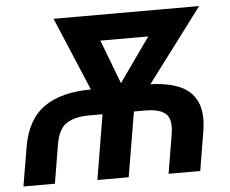

<svg xmlns="http://www.w3.org/2000/svg" viewBox="-51 -771 996 831"><g transform="rotate(-5 447.0 -356.0)"><path d="M154.5 0H17.8L46.2 -168.3Q65.7 -285.9 140.1 -339.1Q214.5 -392.4 345.2 -392.8L210.9 -711.6H843.4L603.7 -392.8Q677.6 -391 729.6 -369.1Q781.6 -347.3 804.5 -298.7Q827.4 -250 813.9 -168.3L785.9 0H648.4L676.5 -168.3Q687.1 -232.6 661.4 -257.1Q635.7 -281.6 570.3 -281.6H522.4L475.1 0H339.1L386 -281.6H327.4Q267.8 -281.6 231 -259.2Q194.2 -236.9 182.5 -168.3ZM477.3 -408.7 612.6 -599.8H404.5Z"/></g></svg>

Font: Inter UI Semi Bold
Style: Italic
Weight: 600
Italic angle: -9.39999°
Designer: Rasmus Andersson
Foundry: rsms
Version: 3.2;8d6f07862